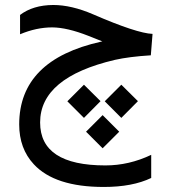

<svg xmlns="http://www.w3.org/2000/svg" viewBox="-20 -428 678 762"><path d="M386.2 -263.7 381.3 -262.7C164.6 -214.5 56.2 -105 56.2 65.9C56.2 129.7 75.5 182.5 114.3 224.1C169.9 284 262.4 314 391.6 314C467.8 314 530.6 302.1 580.1 278.3V186.5C521.5 214.5 460.9 228.5 398.4 228.5C225.6 228.5 139.2 171.7 139.2 58.1C139.2 -61 238.1 -143.9 436 -190.4C473.8 -198.9 521.3 -204.9 578.6 -208.5L585.4 -293.5C543.8 -295.1 465.2 -321 349.6 -371.1C292.3 -395.8 239.6 -408.2 191.4 -408.2C137.7 -407.9 93.8 -394.7 59.6 -368.7V-292C102.9 -310.2 145.5 -319.3 187.5 -319.3C226.9 -319 274.7 -307.8 331.1 -285.6C349.3 -278.5 367.7 -271.2 386.2 -263.7ZM321.5 94.7 387.3 160.5 453.2 94.7 387.3 28.9ZM395.7 -26 461.5 39.9 527.4 -26.5 461.5 -91.8ZM247.3 -26 313.2 39.9 379 -26.5 313.2 -91.8Z"/></svg>

Font: Dirooz FD
Style: FD
Weight: 400
Foundry: DejaVu fonts team - Redesigned by Saber Rastikerdar
Version: Version 0.2.1